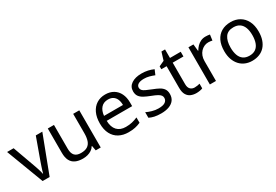

<svg xmlns="http://www.w3.org/2000/svg" viewBox="42 -1524 3444 2398"><g transform="rotate(-30 1764.0 -324.5)"><path d="M203 0 0 -536H94L208 -220Q216 -198 225 -171Q234 -144 241 -119.5Q248 -95 251 -78H255Q259 -95 266.5 -120Q274 -145 283.5 -172Q293 -199 300 -220L414 -536H508L304 0Z M1041 -536V0H969L956 -71H952Q935 -43 908 -25Q881 -7 849 1.5Q817 10 782 10Q718 10 674.5 -10.5Q631 -31 609 -74Q587 -117 587 -185V-536H676V-191Q676 -127 705 -95Q734 -63 795 -63Q855 -63 889.5 -85.5Q924 -108 938.5 -151.5Q953 -195 953 -257V-536Z M1418 -546Q1487 -546 1536.5 -516Q1586 -486 1612.5 -431.5Q1639 -377 1639 -304V-251H1272Q1274 -160 1318.5 -112.5Q1363 -65 1443 -65Q1494 -65 1533.5 -74.5Q1573 -84 1615 -102V-25Q1574 -7 1534 1.5Q1494 10 1439 10Q1363 10 1304.5 -21Q1246 -52 1213.5 -113.5Q1181 -175 1181 -264Q1181 -352 1210.5 -415Q1240 -478 1293.5 -512Q1347 -546 1418 -546ZM1417 -474Q1354 -474 1317.5 -433.5Q1281 -393 1274 -321H1547Q1547 -367 1533 -401Q1519 -435 1490.5 -454.5Q1462 -474 1417 -474Z M2124 -148Q2124 -96 2098 -61Q2072 -26 2024 -8Q1976 10 1910 10Q1854 10 1813.5 1Q1773 -8 1742 -24V-104Q1774 -88 1819.5 -74.5Q1865 -61 1912 -61Q1979 -61 2009 -82.5Q2039 -104 2039 -140Q2039 -160 2028 -176Q2017 -192 1988.5 -208Q1960 -224 1907 -244Q1855 -264 1818 -284Q1781 -304 1761 -332Q1741 -360 1741 -404Q1741 -472 1796.5 -509Q1852 -546 1942 -546Q1991 -546 2033.5 -536.5Q2076 -527 2113 -510L2083 -440Q2049 -454 2012 -464Q1975 -474 1936 -474Q1882 -474 1853.5 -456.5Q1825 -439 1825 -409Q1825 -387 1838 -371.5Q1851 -356 1881.5 -341.5Q1912 -327 1963 -307Q2014 -288 2050 -268Q2086 -248 2105 -219.5Q2124 -191 2124 -148Z M2433 -62Q2453 -62 2474 -65.5Q2495 -69 2508 -73V-6Q2494 1 2468 5.5Q2442 10 2418 10Q2376 10 2340.5 -4.5Q2305 -19 2283 -55Q2261 -91 2261 -156V-468H2185V-510L2262 -545L2297 -659H2349V-536H2504V-468H2349V-158Q2349 -109 2372.5 -85.5Q2396 -62 2433 -62Z M2865 -546Q2880 -546 2897.5 -544.5Q2915 -543 2928 -540L2917 -459Q2904 -462 2888.5 -464Q2873 -466 2859 -466Q2828 -466 2800 -453Q2772 -440 2750 -416.5Q2728 -393 2715.5 -360Q2703 -327 2703 -286V0H2615V-536H2687L2697 -438H2701Q2718 -468 2742 -492.5Q2766 -517 2797 -531.5Q2828 -546 2865 -546Z M3474 -269Q3474 -202 3456.5 -150.5Q3439 -99 3406.5 -63Q3374 -27 3327.5 -8.5Q3281 10 3224 10Q3171 10 3126 -8.5Q3081 -27 3048 -63Q3015 -99 2996.5 -150.5Q2978 -202 2978 -269Q2978 -358 3008 -419.5Q3038 -481 3094 -513.5Q3150 -546 3227 -546Q3300 -546 3355.5 -513.5Q3411 -481 3442.5 -419.5Q3474 -358 3474 -269ZM3069 -269Q3069 -206 3085.5 -159.5Q3102 -113 3137 -88Q3172 -63 3226 -63Q3280 -63 3315 -88Q3350 -113 3366.5 -159.5Q3383 -206 3383 -269Q3383 -333 3366 -378Q3349 -423 3314.5 -447.5Q3280 -472 3225 -472Q3143 -472 3106 -418Q3069 -364 3069 -269Z"/></g></svg>

Font: Noto Sans Khmer
Style: Regular
Weight: 400
Designer: Danh Hong and the Monotype Design Team
Foundry: Monotype Imaging Inc.
Version: Version 2.003